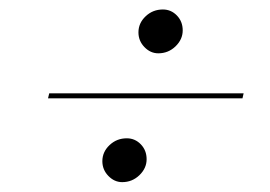

<svg xmlns="http://www.w3.org/2000/svg" viewBox="-20 -485 562 399"><path d="M308.9 -374.2Q292.7 -374.2 280.2 -387.1Q267.7 -400 267.7 -417.7Q267.7 -437.1 282.7 -451.2Q297.6 -465.3 318.5 -465.3Q335.5 -465.3 347.6 -452.8Q359.7 -440.3 359.7 -421.8Q359.7 -403.2 344.8 -388.7Q329.8 -374.2 308.9 -374.2ZM233.9 -106.5Q217.7 -106.5 205.2 -119.4Q192.7 -132.3 192.7 -150Q192.7 -169.4 207.7 -183.5Q222.6 -197.6 243.5 -197.6Q260.5 -197.6 272.6 -185.1Q284.7 -172.6 284.7 -154Q284.7 -135.5 269.8 -121Q254.8 -106.5 233.9 -106.5ZM79.8 -280.6 82.3 -291.1H486.3L483.9 -280.6Z"/></svg>

Font: Playfair 144pt Light
Style: Italic
Weight: 300
Italic angle: -15.6°
Designer: Claus Eggers Sørensen
Foundry: Claus Eggers Sørensen
Version: Version 2.001;gftools[0.9.30]